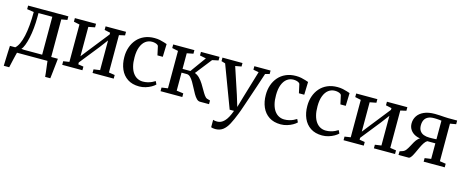

<svg xmlns="http://www.w3.org/2000/svg" viewBox="-42 -1229 5186 2152"><g transform="rotate(15 2550.5 -153.0)"><path d="M50 0V-49.5L67 -50.5Q92.5 -71.5 111.5 -111.8Q130.5 -152 143 -208.5Q155.5 -265 161.8 -335.8Q168 -406.5 168 -489L88.5 -501V-542.5H555.5V-501L487.5 -489V0ZM139.5 -51.5H383V-491.5H222.5V-445Q222.5 -378 216.2 -315.5Q210 -253 198.5 -200.2Q187 -147.5 172 -109Q157 -70.5 139.5 -51.5ZM-0.5 180Q0.5 145 1.8 106.2Q3 67.5 4.8 26.8Q6.5 -14 8.5 -53.5H165L106 -5Q101.5 11 95.2 36.8Q89 62.5 82.5 90.8Q76 119 70.8 143Q65.5 167 62.5 180ZM479.5 180Q478 159.5 475.2 135.2Q472.5 111 469.2 86.2Q466 61.5 463.2 39Q460.5 16.5 458.5 -0.5L417.5 -53H565Q563 -33 560.5 -9.5Q558 14 555.2 39.2Q552.5 64.5 549.8 89.5Q547 114.5 544.5 137.5Q542 160.5 539.5 180Z M629.5 0V-42L699 -52.5V-486.5L631 -501V-542.5H876.5V-501L802 -486.5V-145.5L868.5 -230.5L1055 -466.5V-486.5L987.5 -501V-542.5H1224.5V-501L1157.5 -486V-52.5L1227 -42V0H981.5V-42L1055 -52.5V-397L984 -302.5L802 -74V-52L864 -42V0Z M1524 11Q1443 11 1388.5 -25Q1334 -61 1306.5 -123.8Q1279 -186.5 1279 -265.5Q1278.5 -326.5 1296.8 -379.5Q1315 -432.5 1350 -472.8Q1385 -513 1436.2 -535.5Q1487.5 -558 1553 -558Q1587 -558 1615.2 -552Q1643.5 -546 1665 -539Q1686.5 -532 1699.5 -527.5L1695 -378.5H1633L1611 -479.5Q1609.5 -487.5 1598.8 -494.8Q1588 -502 1571.8 -506.2Q1555.5 -510.5 1536 -510.5Q1494 -510.5 1461.2 -486Q1428.5 -461.5 1409.5 -413Q1390.5 -364.5 1390.5 -293Q1390 -233 1401.8 -187.8Q1413.5 -142.5 1434.8 -112.8Q1456 -83 1485.2 -67.8Q1514.5 -52.5 1549.5 -52.5Q1578.5 -52.5 1605 -59Q1631.5 -65.5 1653 -75.5Q1674.5 -85.5 1689.5 -95.5L1706.5 -60Q1690 -43 1661.5 -26.8Q1633 -10.5 1597.5 0.2Q1562 11 1524 11Z M1770.5 0V-42L1842.5 -52.5V-486.5L1772 -501V-542.5H2018V-501L1944 -486.5V-305H2035L2166 -486.5L2094 -501V-542.5H2309.5V-501L2238.5 -486L2089.5 -296.5Q2121 -285 2146.5 -258.8Q2172 -232.5 2192.5 -199.5Q2213 -166.5 2230.8 -134.8Q2248.5 -103 2264.8 -80.2Q2281 -57.5 2298 -52.5L2333 -42.5V0H2228.5Q2206.5 0 2187.8 -19Q2169 -38 2151.8 -67.8Q2134.5 -97.5 2117.8 -130.8Q2101 -164 2083.5 -193.8Q2066 -223.5 2046.8 -242.5Q2027.5 -261.5 2005 -261.5H1944V-52.5L2023 -42V0Z M2471 251.5Q2455.5 251.5 2442.8 249.2Q2430 247 2423 243.5V157.5Q2429.5 161 2443 163Q2456.5 165 2470.5 165Q2493 165 2513.5 156Q2534 147 2553.2 127.2Q2572.5 107.5 2589.8 76Q2607 44.5 2623 0H2572.5L2389 -488.5L2343.5 -502V-543L2576 -542.5V-502L2505.5 -489L2607.5 -181L2647 -51.5L2684.5 -180.5L2777 -489.5L2713.5 -502V-542.5H2902V-502L2852.5 -489.5Q2824.5 -404 2800 -331Q2775.5 -258 2755.5 -198.8Q2735.5 -139.5 2720.5 -95.2Q2705.5 -51 2695.5 -22.8Q2685.5 5.5 2681 15.5Q2651 93 2622.8 145.8Q2594.5 198.5 2558.8 225Q2523 251.5 2471 251.5Z M3165.5 11Q3084.5 11 3030 -25Q2975.5 -61 2948 -123.8Q2920.5 -186.5 2920.5 -265.5Q2920 -326.5 2938.2 -379.5Q2956.5 -432.5 2991.5 -472.8Q3026.5 -513 3077.8 -535.5Q3129 -558 3194.5 -558Q3228.5 -558 3256.8 -552Q3285 -546 3306.5 -539Q3328 -532 3341 -527.5L3336.5 -378.5H3274.5L3252.5 -479.5Q3251 -487.5 3240.2 -494.8Q3229.5 -502 3213.2 -506.2Q3197 -510.5 3177.5 -510.5Q3135.5 -510.5 3102.8 -486Q3070 -461.5 3051 -413Q3032 -364.5 3032 -293Q3031.5 -233 3043.2 -187.8Q3055 -142.5 3076.2 -112.8Q3097.5 -83 3126.8 -67.8Q3156 -52.5 3191 -52.5Q3220 -52.5 3246.5 -59Q3273 -65.5 3294.5 -75.5Q3316 -85.5 3331 -95.5L3348 -60Q3331.5 -43 3303 -26.8Q3274.5 -10.5 3239 0.2Q3203.5 11 3165.5 11Z M3647 11Q3566 11 3511.5 -25Q3457 -61 3429.5 -123.8Q3402 -186.5 3402 -265.5Q3401.5 -326.5 3419.8 -379.5Q3438 -432.5 3473 -472.8Q3508 -513 3559.2 -535.5Q3610.5 -558 3676 -558Q3710 -558 3738.2 -552Q3766.5 -546 3788 -539Q3809.5 -532 3822.5 -527.5L3818 -378.5H3756L3734 -479.5Q3732.5 -487.5 3721.8 -494.8Q3711 -502 3694.8 -506.2Q3678.5 -510.5 3659 -510.5Q3617 -510.5 3584.2 -486Q3551.5 -461.5 3532.5 -413Q3513.5 -364.5 3513.5 -293Q3513 -233 3524.8 -187.8Q3536.5 -142.5 3557.8 -112.8Q3579 -83 3608.2 -67.8Q3637.5 -52.5 3672.5 -52.5Q3701.5 -52.5 3728 -59Q3754.5 -65.5 3776 -75.5Q3797.5 -85.5 3812.5 -95.5L3829.5 -60Q3813 -43 3784.5 -26.8Q3756 -10.5 3720.5 0.2Q3685 11 3647 11Z M3894 0V-42L3963.5 -52.5V-486.5L3895.5 -501V-542.5H4141V-501L4066.5 -486.5V-145.5L4133 -230.5L4319.5 -466.5V-486.5L4252 -501V-542.5H4489V-501L4422 -486V-52.5L4491.5 -42V0H4246V-42L4319.5 -52.5V-397L4248.5 -302.5L4066.5 -74V-52L4128.5 -42V0Z M4531.5 0 4532.5 -42.5 4566.5 -54Q4588 -61.5 4603.5 -82.2Q4619 -103 4632.8 -129.5Q4646.5 -156 4661.5 -182Q4676.5 -208 4696.5 -227.2Q4716.5 -246.5 4745.5 -251L4747.5 -239.5Q4701 -239.5 4663.2 -256.8Q4625.5 -274 4603.5 -305.8Q4581.5 -337.5 4581.5 -380Q4581.5 -427.5 4606.5 -466Q4631.5 -504.5 4681.8 -527.2Q4732 -550 4808 -550Q4834.5 -550 4863.2 -548.2Q4892 -546.5 4918.2 -544.5Q4944.5 -542.5 4962.5 -542.5H5067V-500L4998 -488V-52L5068 -41.5V0H4823.5V-41.5L4897 -52V-232.5H4803.5Q4784.5 -221.5 4768 -195.8Q4751.5 -170 4736.8 -138Q4722 -106 4708 -75.8Q4694 -45.5 4680.2 -24.5Q4666.5 -3.5 4652 0ZM4815.5 -277Q4828 -277 4843.8 -277.2Q4859.5 -277.5 4874 -278.2Q4888.5 -279 4897 -279.5V-495.5Q4888 -497 4872.5 -498.5Q4857 -500 4840.2 -500.8Q4823.5 -501.5 4810 -501.5Q4769 -501.5 4741.8 -488Q4714.5 -474.5 4701 -448.8Q4687.5 -423 4687.5 -386Q4687.5 -347 4704 -322.8Q4720.5 -298.5 4749.2 -287.8Q4778 -277 4815.5 -277Z"/></g></svg>

Font: Merriweather 48pt
Style: Regular
Weight: 400
Version: Version 2.100